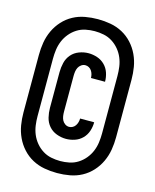

<svg xmlns="http://www.w3.org/2000/svg" viewBox="-112 -789 725 897"><g transform="rotate(15 250.0 -340.0)"><path d="M250 32Q219 32 188.5 26.5Q158 21 131 6.5Q104 -8 83 -31Q62 -54 49 -82Q36 -110 31 -140Q26 -170 26 -201V-479Q26 -510 31 -540Q36 -570 49 -598Q62 -626 83 -649Q104 -672 131 -686.5Q158 -701 188.5 -706.5Q219 -712 250 -712Q281 -712 311.5 -706.5Q342 -701 369 -686.5Q396 -672 417 -649Q438 -626 451 -598Q464 -570 469 -540Q474 -510 474 -479V-201Q474 -170 469 -140Q464 -110 451 -82Q438 -54 417 -31Q396 -8 369 6.5Q342 21 311.5 26.5Q281 32 250 32ZM250 -26Q272 -26 294 -30.5Q316 -35 335 -47Q354 -59 368.5 -76.5Q383 -94 391.5 -114.5Q400 -135 403 -157Q406 -179 406 -201V-479Q406 -501 403 -523Q400 -545 391.5 -565.5Q383 -586 368.5 -603.5Q354 -621 335 -633Q316 -645 294 -649.5Q272 -654 250 -654Q228 -654 206 -649.5Q184 -645 165 -633Q146 -621 131.5 -603.5Q117 -586 108.5 -565.5Q100 -545 97 -523Q94 -501 94 -479V-201Q94 -179 97 -157Q100 -135 108.5 -114.5Q117 -94 131.5 -76.5Q146 -59 165 -47Q184 -35 206 -30.5Q228 -26 250 -26ZM249 -133Q226 -133 203.5 -141.5Q181 -150 166 -167.5Q151 -185 145.5 -208Q140 -231 140 -254V-426Q140 -449 145.5 -472Q151 -495 166 -512.5Q181 -530 203.5 -538.5Q226 -547 249 -547Q270 -547 291 -540Q312 -533 327.5 -517.5Q343 -502 350 -481Q357 -460 357 -438H289Q289 -447 286.5 -456Q284 -465 279 -472.5Q274 -480 266 -484.5Q258 -489 249 -489Q238 -489 229 -482.5Q220 -476 215.5 -467Q211 -458 209.5 -447.5Q208 -437 208 -426V-254Q208 -243 209.5 -232.5Q211 -222 215.5 -213Q220 -204 229 -197.5Q238 -191 249 -191Q258 -191 266 -195.5Q274 -200 279 -207.5Q284 -215 286.5 -224Q289 -233 289 -242H357Q357 -220 350 -199Q343 -178 327.5 -162.5Q312 -147 291 -140Q270 -133 249 -133Z"/></g></svg>

Font: Iosevka SS18 Extrabold
Style: Regular
Weight: 800
Monospace: yes
Designer: Belleve Invis
Foundry: Belleve Invis
Version: Version 25.1.1; ttfautohint (v1.8.4)